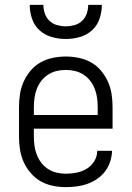

<svg xmlns="http://www.w3.org/2000/svg" viewBox="-20 -760 540 788"><path d="M250 8Q223 8 196.5 2.5Q170 -3 147 -16Q124 -29 106 -50Q88 -71 77 -95.5Q66 -120 62 -146.5Q58 -173 58 -200V-320Q58 -347 62 -373.5Q66 -400 77 -424.5Q88 -449 105.5 -470Q123 -491 146.5 -504Q170 -517 196.5 -522.5Q223 -528 250 -528Q277 -528 303.5 -522.5Q330 -517 353.5 -504Q377 -491 394.5 -470Q412 -449 423 -424.5Q434 -400 438 -373.5Q442 -347 442 -320V-232H119V-200Q119 -181 121.5 -162Q124 -143 131 -125Q138 -107 149.5 -92Q161 -77 177 -66.5Q193 -56 212 -51.5Q231 -47 250 -47Q272 -47 294.5 -51.5Q317 -56 336 -67.5Q355 -79 367 -98.5Q379 -118 379 -141H440Q439 -118 432 -96.5Q425 -75 411.5 -57Q398 -39 379 -26Q360 -13 339 -5.5Q318 2 295.5 5Q273 8 250 8ZM119 -288H381V-320Q381 -339 378.5 -358Q376 -377 369 -395Q362 -413 350.5 -428Q339 -443 323 -453.5Q307 -464 288 -468.5Q269 -473 250 -473Q231 -473 212 -468.5Q193 -464 177 -453.5Q161 -443 149.5 -428Q138 -413 131 -395Q124 -377 121.5 -358Q119 -339 119 -320ZM250 -600Q221 -600 192.5 -608Q164 -616 142.5 -635.5Q121 -655 111.5 -683Q102 -711 102 -740H158Q158 -722 164 -704.5Q170 -687 183 -674.5Q196 -662 214 -657Q232 -652 250 -652Q268 -652 286 -657Q304 -662 317 -674.5Q330 -687 336 -704.5Q342 -722 342 -740H398Q398 -711 388.5 -683Q379 -655 357.5 -635.5Q336 -616 307.5 -608Q279 -600 250 -600Z"/></svg>

Font: Iosevka Fixed SS04 Light
Style: Regular
Weight: 300
Monospace: yes
Designer: Belleve Invis
Foundry: Belleve Invis
Version: Version 32.5.0